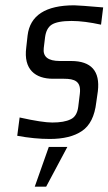

<svg xmlns="http://www.w3.org/2000/svg" viewBox="-20 -514 409 724"><path d="M180 -217H221C261 -217 287 -208 281 -160L275 -111C272 -87 262 -71 246 -64C230 -56 207 -52 177 -52C153 -52 112 -58 54 -71L45 -2C88 6 129 10 168 10C219 10 260 0 289 -20C319 -40 337 -76 343 -128L349 -170C358 -246 324 -284 248 -284H206C161 -284 141 -300 145 -333L150 -374C153 -396 161 -412 175 -421C189 -430 214 -435 250 -435C282 -435 320 -430 361 -421L369 -486C309 -491 272 -494 260 -494C152 -494 93 -456 84 -380L79 -335C68 -252 113 -217 180 -217ZM234 40H164L111 190H154Z"/></svg>

Font: Gamestation Condensed
Style: Italic
Weight: 400
Width: 3
Designer: Jonas Hecksher
Foundry: Jonas Hecksher, Playtypeª, e-types AS
Version: Version 1.003